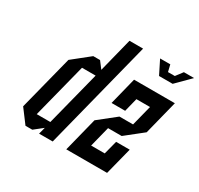

<svg xmlns="http://www.w3.org/2000/svg" viewBox="-142 -843 1058 1019"><g transform="rotate(30 386.5 -333.5)"><path d="M562.5 -83.3 584.2 -166.7H667.5L625 0H375L427.5 -208.3L532.5 -291.7H615.8L647.5 -416.7H564.2L543.3 -333.3H460L501.7 -500H751.7L699.2 -291.7L594.2 -208.3H510.8L479.2 -83.3ZM229.2 -83.3 314.2 -416.7H230.8L145.8 -83.3ZM291.7 0H208.3L219.2 -41.7L166.7 0H125L62.5 -83.3L147.5 -416.7L251.7 -500H293.3L325 -458.3L377.5 -666.7H460.8ZM606.7 -583.3 565 -666.7H627.5L637.5 -625H679.2L710.8 -666.7H773.3L690 -583.3Z"/></g></svg>

Font: Yulong
Style: Italic
Weight: 400
Italic angle: -14.25°
Designer: GGBotNet
Foundry: f0n7.com
Version: 1.00